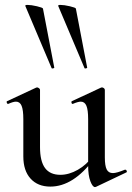

<svg xmlns="http://www.w3.org/2000/svg" viewBox="-20 -751 537 782"><path d="M75 -114V-266Q75 -303 68 -320Q61 -337 45 -337Q34 -337 14 -328H12Q9 -328 7.5 -333Q6 -338 9 -339L127 -394L131 -395Q134 -395 138.5 -392Q143 -389 143 -385V-152Q143 -94 163.5 -66.5Q184 -39 226 -39Q261 -39 297 -59.5Q333 -80 358 -115L363 -104Q279 9 185 9Q134 9 104.5 -23.5Q75 -56 75 -114ZM440 -46Q455 -46 489 -60H490Q494 -60 496 -55.5Q498 -51 495 -49L371 10L367 11Q357 11 348 -13Q339 -37 339 -76V-266Q339 -303 332 -320Q325 -337 309 -337Q298 -337 277 -328H275Q272 -328 271 -333Q270 -338 273 -339L391 -394L395 -395Q399 -395 403 -392Q407 -389 407 -385V-110Q407 -76 414.5 -61Q422 -46 440 -46ZM226 -731Q241 -731 264.5 -725.5Q288 -720 289 -716L335 -476Q336 -474 330.5 -472.5Q325 -471 324 -474L217 -727Q216 -731 226 -731ZM92 -731Q107 -731 130.5 -725.5Q154 -720 155 -716L201 -476Q202 -474 196.5 -472.5Q191 -471 190 -474L83 -727Q82 -731 92 -731Z"/></svg>

Font: Cormorant Garamond Medium
Style: Regular
Weight: 500
Designer: Christian Thalmann (Catharsis Fonts)
Foundry: Catharsis Fonts
Version: Version 4.000